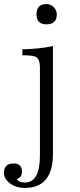

<svg xmlns="http://www.w3.org/2000/svg" viewBox="-74 -738 398 957"><path d="M157.7 -717.8Q178.7 -717.8 193.8 -702.6Q209 -687.5 209 -666.5Q209 -616.7 157.7 -616.7Q107.9 -616.7 107.9 -666.5Q107.9 -717.8 157.7 -717.8ZM189.9 -508.3V28.8Q189.9 198.7 49.8 198.7Q3.9 198.7 -27.3 173.8Q-54.2 151.4 -54.2 124.5Q-54.2 76.7 -7.3 76.7Q35.6 76.7 35.6 117.7Q35.6 146 8.8 154.8Q22.5 171.9 49.8 171.9Q125 171.9 125 37.6V-400.4Q125 -447.3 101.1 -456.1Q84.5 -462.4 37.6 -462.4V-492.2Q119.1 -493.7 189.9 -508.3Z"/></svg>

Font: I.Ming
Style: Regular
Weight: 400
Designer: Ichiten Fonts Project
Version: Version 6.11; Dec 27, 2019